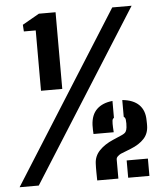

<svg xmlns="http://www.w3.org/2000/svg" viewBox="-123 -849 760 898"><g transform="rotate(-5 256.5 -400.5)"><path d="M71.6 -440.7V-724.1H15.9L13.9 -755.6L93.1 -800.7H171.4V-440.7ZM-67.5 0 437.5 -800H528.4L22.5 0ZM297 0Q296.6 -24.9 296.4 -38.4Q296.2 -51.9 296.4 -60.6Q296.6 -69.2 297 -79.2Q298.2 -114.4 322.8 -140Q347.3 -165.6 387.7 -182.9L428.4 -200.5Q444 -207.2 448.9 -215.1Q453.7 -223 454.9 -235.4Q455.9 -243 455.9 -253.7Q455.8 -264.5 454.9 -271.8Q453.5 -281.2 446.4 -285.7V-364.4Q497.8 -359.6 524.6 -333Q551.3 -306.3 551.4 -259.7Q551.6 -255.7 551.6 -252.4Q551.7 -249.2 551.8 -245.5Q551.8 -241.8 551.7 -236.2Q551.6 -198.9 529 -174.3Q506.4 -149.6 465.8 -133.6L417.7 -114.6Q409.3 -110.3 402.8 -103.9Q396.3 -97.5 396.3 -90V0ZM442.3 0V-81.2H542V0ZM298.6 -217.9Q298.1 -228.6 297.6 -237.6Q297.1 -246.6 297.6 -259.7Q299.8 -308 326.6 -333.8Q353.3 -359.5 400.4 -364.2V-285.1Q393.2 -280.2 392.5 -271.8Q391.2 -258.4 392.1 -241.7Q393 -225 393.5 -217.9Z"/></g></svg>

Font: Big Shoulders Stencil Text SC Thin
Style: Regular
Weight: 100
Designer: Patric King
Foundry: XO Type Co
Version: Version 2.001